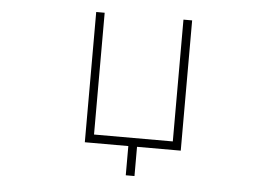

<svg xmlns="http://www.w3.org/2000/svg" viewBox="-48 -588 1096 773"><g transform="rotate(5 500.0 -201.5)"><path d="M663.1 -524.4H698.2V2H521.5V120.1H486.3V2H310.5V-524.4H344.7V-32.2H663.1Z"/></g></svg>

Font: GenEi Gothic M ExtraLight
Style: Regular
Weight: 200
Designer: o_tamon (Modified); [Source Han Sans]
Ryoko NISHIZUKA  (kana & ideographs); Paul D. Hunt (Latin, Greek & Cyrillic); Wenl
Version: Version 1.1a;Original Version 1.004